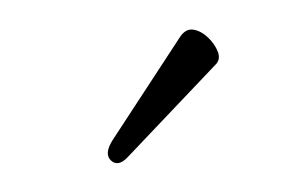

<svg xmlns="http://www.w3.org/2000/svg" viewBox="-30 -728 421 273"><g transform="rotate(5 181.0 -591.5)"><path d="M159 -502Q147 -487 136 -495.5Q125 -504 136 -525L219 -680Q226 -692 237 -691Q248 -690 258.5 -681.5Q269 -673 274 -662.5Q279 -652 272 -644Z"/></g></svg>

Font: Junicode Two Beta Condensed Medium
Style: Italic
Weight: 500
Width: 3
Italic angle: -9°
Version: Version 1.053; ttfautohint (v1.8.4)